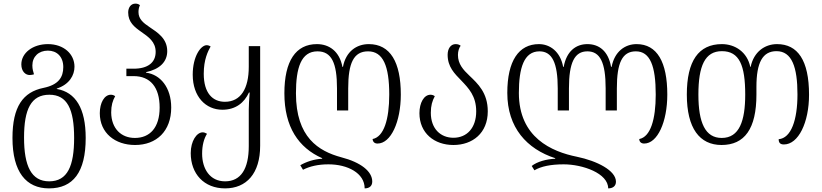

<svg xmlns="http://www.w3.org/2000/svg" viewBox="-20 -791 4549 1062"><path d="M251 251C384 251 454 162 454 -28C454 -192 398 -281 294 -299V-301C364 -324 392 -375 392 -422C392 -492 333 -547 245 -547C161 -547 98 -498 98 -435C98 -396 121 -376 144 -376C153 -376 162 -378 168 -380C164 -394 159 -408 159 -429C159 -478 194 -511 245 -511C294 -511 330 -478 330 -420C330 -364 304 -322 221 -305C107 -282 49 -201 49 -28C49 161 125 251 251 251ZM252 212C153 212 113 127 113 -30C113 -187 152 -267 253 -267C352 -267 390 -187 390 -28C390 126 354 212 252 212Z M727 11C846 11 927 -66 927 -196C927 -307 867 -379 788 -389V-392C863 -408 905 -449 905 -508C905 -578 852 -611 806 -642C773 -664 746 -686 746 -724C746 -737 748 -750 754 -762C749 -767 741 -771 729 -771C703 -771 689 -748 689 -722C689 -668 724 -641 761 -615C801 -587 841 -560 841 -504C841 -445 798 -411 719 -411H679V-370H719C811 -370 863 -309 863 -196C863 -85 809 -28 726 -28C651 -28 596 -79 595 -169C595 -208 603 -234 617 -259C609 -265 601 -267 593 -267C557 -267 532 -222 532 -165C532 -55 617 11 727 11Z M1225 251C1343 251 1419 169 1419 15V-536H1356V-422C1356 -301 1312 -228 1224 -228C1156 -228 1107 -276 1107 -383C1107 -462 1130 -507 1145 -534C1137 -539 1130 -541 1123 -541C1091 -541 1046 -480 1046 -378C1046 -255 1119 -184 1210 -184C1284 -184 1331 -223 1357 -279H1361C1358 -240 1356 -208 1356 -186V17C1356 142 1313 212 1225 212C1141 212 1098 143 1098 59C1098 13 1108 -24 1125 -51C1117 -56 1109 -59 1101 -59C1068 -59 1035 -11 1035 56C1035 170 1108 251 1225 251Z M1997 251C2023 251 2039 238 2039 213C2039 157 1976 107 1868 79C1742 45 1617 -31 1617 -275C1617 -415 1645 -507 1736 -507C1814 -507 1844 -443 1844 -302V-180H1906V-302C1906 -442 1936 -507 2016 -507C2099 -507 2133 -426 2133 -268C2133 -130 2103 -34 2041 -22C2042 -7 2051 3 2068 3C2142 3 2197 -117 2197 -268C2197 -447 2139 -547 2020 -547C1952 -547 1893 -506 1877 -421H1874C1858 -507 1801 -547 1733 -547C1616 -547 1553 -454 1553 -275C1553 -89 1631 26 1762 84V87C1718 89 1673 104 1641 123L1656 148C1693 129 1739 118 1797 118C1902 118 1997 166 1997 251Z M2488 11C2594 11 2678 -55 2678 -175C2678 -278 2623 -328 2577 -372C2542 -405 2513 -437 2513 -487C2513 -508 2519 -526 2528 -538C2522 -543 2513 -547 2500 -547C2473 -547 2456 -522 2456 -488C2456 -421 2494 -384 2532 -345C2572 -303 2614 -260 2614 -175C2614 -84 2563 -29 2488 -29C2417 -29 2363 -79 2363 -167C2363 -207 2371 -233 2385 -259C2377 -265 2369 -267 2361 -267C2325 -267 2300 -222 2300 -165C2300 -55 2382 11 2488 11Z M3501 -547C3437 -547 3379 -506 3363 -421H3360C3345 -507 3295 -547 3229 -547C3164 -547 3113 -506 3098 -421H3095C3079 -507 3021 -547 2961 -547C2849 -547 2786 -454 2786 -277C2786 -85 2894 33 3051 84V87C3003 89 2951 103 2921 127L2936 151C2973 129 3027 118 3098 118C3202 118 3344 167 3344 251C3370 251 3387 238 3387 214C3387 152 3282 99 3171 76C3032 48 2850 -30 2850 -277C2850 -415 2878 -507 2964 -507C3034 -507 3065 -443 3065 -302V-180H3127V-302C3127 -445 3158 -507 3229 -507C3299 -507 3330 -446 3330 -302V-180H3392V-302C3392 -442 3421 -507 3497 -507C3576 -507 3607 -426 3607 -268C3607 -130 3578 -34 3516 -22C3516 -7 3526 3 3543 3C3617 3 3671 -117 3671 -268C3671 -447 3615 -547 3501 -547Z M3971 11C4098 11 4164 -78 4164 -268V-311C4164 -445 4198 -508 4275 -508C4360 -508 4391 -420 4391 -269C4391 -127 4356 -27 4287 -21C4287 -2 4295 8 4316 8C4396 8 4455 -113 4455 -267C4455 -458 4392 -547 4278 -547C4210 -547 4149 -504 4132 -421H4130C4113 -503 4046 -547 3973 -547C3844 -547 3779 -454 3779 -268C3779 -81 3850 11 3971 11ZM3972 -28C3881 -28 3843 -112 3843 -268C3843 -426 3879 -508 3973 -508C4070 -508 4102 -429 4102 -268C4102 -123 4070 -28 3972 -28Z"/></svg>

Font: Noto Serif Georgian SemiCondensed Light
Style: Regular
Weight: 300
Width: 4
Designer: Monotype Design Team, Akaki Razmadze
Foundry: Google LLC
Version: Version 2.003